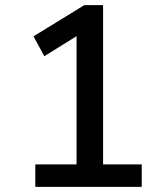

<svg xmlns="http://www.w3.org/2000/svg" viewBox="-20 -725 640 745"><path d="M117 0V-87H277V-617H329L152 -507L110 -584L307 -705H380V-87H530V0Z"/></svg>

Font: Nunito Sans 12pt ExtraLight 12pt SemiBold
Style: Regular
Weight: 600
Version: Version 3.101;gftools[0.9.27]